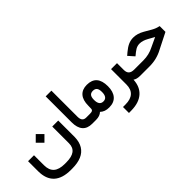

<svg xmlns="http://www.w3.org/2000/svg" viewBox="16 -1407 2391 2391"><g transform="rotate(-45 1211.0 -211.5)"><path d="M269 -330.1 345.7 -406.7 422.4 -330.1 345.7 -253.4ZM662.6 -317.9V-35.2Q660.6 49.3 625.5 106.2Q590.3 163.1 524.7 191.2Q459 219.2 363.3 219.2H338.4Q190.4 219.2 114.7 149.2Q39.1 79.1 39.1 -59.1V-225.6V-235.4H48.8H133.8H143.6V-225.6V-59.6Q143.6 27.3 191.7 69.8Q239.7 112.3 338.4 112.3H363.3Q462.4 112.3 509.8 76.2Q557.1 40 557.1 -32.7V-317.9V-327.6H566.9H652.8H662.6Z M956.5 0H934.1Q850.1 0 807.6 -49.1Q765.1 -98.1 765.1 -192.9V-641.1V-650.9H774.9H856H865.7V-641.1V-192.4Q865.7 -148.4 883.1 -127.9Q900.4 -107.4 935.5 -107.4H956.5Q968.8 -107.4 968.8 -57.1V-51.8Q968.8 0 956.5 0Z M951.2 -107.4H1000Q1031.2 -107.4 1043 -114.7Q1054.7 -122.1 1056.6 -137.2Q1058.1 -149.9 1058.1 -192.9Q1058.1 -290.5 1102.3 -340.8Q1146.5 -391.1 1228.5 -391.1Q1402.8 -391.1 1402.8 -191.9Q1402.8 -96.7 1357.9 -44.9Q1313 6.8 1228.5 6.8Q1188 6.8 1159.2 -3.7Q1130.4 -14.2 1106.4 -36.1Q1069.8 0 1001 0H951.2Q939 0 939 -51.8V-57.1Q939 -107.4 951.2 -107.4ZM1299.8 -193.8Q1299.8 -241.7 1282.7 -263.2Q1265.6 -284.7 1229 -284.7Q1193.4 -284.7 1176.3 -263.2Q1159.2 -241.7 1159.2 -193.8Q1159.2 -97.7 1229.5 -97.7Q1299.8 -97.7 1299.8 -193.8Z M1788.6 0H1780.8Q1717.8 0 1685.5 -24.4Q1679.7 94.7 1605.2 160.4Q1530.8 226.1 1397 228L1361.8 228.5H1352.1V218.8V133.3V123.5H1361.8H1396Q1487.3 123.5 1533.9 80.8Q1580.6 38.1 1580.6 -44.9V-305.7V-315.4H1590.3H1675.8H1685.5V-305.7V-196.8Q1685.5 -150.9 1708.7 -129.2Q1731.9 -107.4 1780.8 -107.4H1788.6Q1800.8 -107.4 1800.8 -57.1V-51.8Q1800.8 0 1788.6 0Z M1783.7 -107.4H1942.4Q2041.5 -107.4 2126.5 -151.4L2251.5 -210L2168.9 -255.9Q2108.4 -289.6 2056.2 -289.6Q2036.1 -289.6 2018.8 -284.7Q2001.5 -279.8 1985.6 -270.8Q1969.7 -261.7 1949.7 -246.1L1915.5 -218.3L1908.2 -212.9L1901.9 -219.7L1845.7 -282.7L1838.9 -290L1846.7 -296.4L1876.5 -321.8Q1922.9 -360.8 1964.6 -379.6Q2006.3 -398.4 2053.2 -398.4Q2124.5 -398.4 2197.8 -356L2290 -302.7Q2334.5 -277.3 2379.9 -268.1L2387.7 -266.1V-258.3V-170.4V-164.6L2382.3 -161.6L2178.2 -58.6Q2071.3 0 1943.4 0H1783.7Q1771.5 0 1771.5 -51.8V-57.1Q1771.5 -107.4 1783.7 -107.4Z"/></g></svg>

Font: Shabnam Medium FD-WOL
Style: Medium-FD-WOL
Weight: 500
Foundry: DejaVu fonts team - Redesigned by Saber Rastikerdar - Based on Vazir font
Version: Version 5.0.1